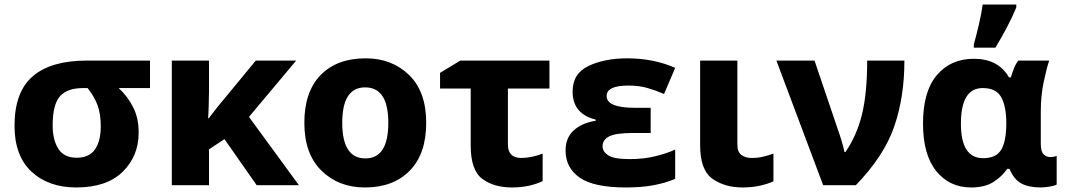

<svg xmlns="http://www.w3.org/2000/svg" viewBox="-20 -816 4699 846"><path d="M591 -232Q591 -296 566.5 -344Q542 -392 503 -428H641V-549H361Q205 -549 124.5 -480Q44 -411 44 -262Q44 -129 119 -59.5Q194 10 316 10Q450 10 520.5 -59Q591 -128 591 -232ZM212 -263Q212 -355 244 -391.5Q276 -428 347 -428H366Q394 -393 409 -354.5Q424 -316 424 -258Q424 -196 399 -158.5Q374 -121 318 -121Q262 -121 237 -160.5Q212 -200 212 -263Z M1285 -549H1107L966 -378Q947 -356 930.5 -334.5Q914 -313 900 -295H897Q899 -320 899.5 -350Q900 -380 901 -414V-549H737V0H901V-158L969 -203L1111 0H1297L1077 -301Z M1858 -275Q1858 -412 1782.5 -485.5Q1707 -559 1591 -559Q1465 -559 1393 -485.5Q1321 -412 1321 -275Q1321 -138 1396.5 -64Q1472 10 1588 10Q1713 10 1785.5 -64Q1858 -138 1858 -275ZM1488 -275Q1488 -431 1589 -431Q1691 -431 1691 -275Q1691 -118 1590 -118Q1488 -118 1488 -275Z M2401 -549H2008L1919 -495V-426H2054V-175Q2054 -66 2105 -28Q2156 10 2236 10Q2277 10 2312 2Q2347 -6 2371 -18V-139Q2320 -120 2277 -120Q2218 -120 2218 -179V-426H2401Z M2847 -341H2778Q2653 -341 2653 -393Q2653 -439 2749 -439Q2795 -439 2832 -428.5Q2869 -418 2906 -402L2955 -517Q2860 -559 2743 -559Q2644 -559 2573.5 -525.5Q2503 -492 2503 -413Q2503 -314 2605 -289V-284Q2543 -274 2507.5 -241Q2472 -208 2472 -153Q2472 -77 2534 -33.5Q2596 10 2738 10Q2810 10 2863 -0.5Q2916 -11 2955 -28V-157Q2921 -141 2869 -128Q2817 -115 2756 -115Q2685 -115 2660 -131.5Q2635 -148 2635 -171Q2635 -200 2664 -215Q2693 -230 2769 -230H2847Z M3229 -549H3065V-175Q3065 -67 3119 -28.5Q3173 10 3252 10Q3294 10 3329 2Q3364 -6 3388 -17V-139Q3362 -130 3340 -125Q3318 -120 3292 -120Q3265 -120 3247 -133Q3229 -146 3229 -178Z M3401 -549 3607 0H3751Q3875 -128 3920 -258Q3965 -388 3965 -549H3801Q3801 -405 3778 -311.5Q3755 -218 3705 -146H3701Q3697 -166 3688.5 -194.5Q3680 -223 3673 -242L3569 -549Z M4259 10Q4319 10 4357 -14Q4395 -38 4418 -72H4428Q4447 -26 4479.5 -8Q4512 10 4566 10Q4583 10 4606 6Q4629 2 4636 -3V-129Q4623 -124 4607 -124Q4591 -124 4578.5 -136Q4566 -148 4566 -182V-325Q4566 -395 4579 -456Q4592 -517 4603 -549H4467Q4455 -534 4447 -513Q4439 -492 4434 -475H4426Q4379 -557 4271 -557Q4169 -557 4108 -485Q4047 -413 4047 -272Q4047 -134 4105.5 -62Q4164 10 4259 10ZM4312 -119Q4214 -119 4214 -271Q4214 -428 4310 -428Q4369 -428 4391.5 -388Q4414 -348 4414 -273V-267Q4413 -190 4390.5 -154.5Q4368 -119 4312 -119ZM4271 -606H4366Q4395 -654 4418 -698Q4441 -742 4458 -783V-796H4310Q4305 -758 4293 -707Q4281 -656 4271 -621Z"/></svg>

Font: Noto Sans UI Extra
Style: Regular
Weight: 800
Designer: Monotype Design Team
Foundry: Monotype Imaging Inc.
Version: Version 1.901